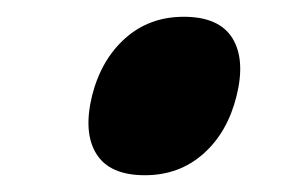

<svg xmlns="http://www.w3.org/2000/svg" viewBox="-20 -520 341 229"><path d="M152.8 -311Q110.8 -311 95 -336.4Q79.1 -361.8 89.8 -405.8Q100.6 -448.7 129.4 -474.4Q158.2 -500 199.2 -500Q241.2 -500 257.1 -474.6Q272.9 -449.2 262.2 -405.8Q251.5 -362.3 222.7 -336.7Q193.8 -311 152.8 -311Z"/></svg>

Font: Sinkin Sans 600 SemiBold Italic
Style: Regular
Weight: 600
Italic angle: -112°
Designer: Keith Bates
Foundry: K-Type
Version: Sinkin Sans (version 1.0)  by Keith Bates   •   © 2014   www